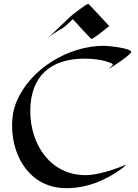

<svg xmlns="http://www.w3.org/2000/svg" viewBox="-20 -961 719 1002"><path d="M665 -689C665 -711 539 -722 522 -722C338 -722 139 -603 67 -432C50 -393 43 -349 43 -307C43 -134 144 21 326 21C436 21 535 -21 621 -85C627 -90 640 -103 640 -103C640 -103 516 -47 426 -47C243 -47 138 -207 138 -381C138 -565 246 -655 421 -655C464 -655 513 -650 553 -634C556 -633 569 -629 569 -624C569 -618 550 -607 549 -603C562 -607 665 -678 665 -689ZM550 -825C541 -835 443 -941 441 -941C431 -941 360 -886 349 -876L227 -760C246 -778 270 -792 292 -806C300 -811 312 -816 319 -823L360 -861C368 -852 454 -758 457 -758C468 -758 537 -814 550 -825Z"/></svg>

Font: Fondamento
Style: Regular
Weight: 400
Designer: Astigmatic (AOETI)
Foundry: Astigmatic (AOETI)
Version: Version 1.001